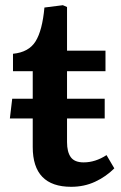

<svg xmlns="http://www.w3.org/2000/svg" viewBox="-20 -705 465 739"><path d="M254 14Q106 14 106 -139V-249H18L27 -325H106V-431H30V-498Q91 -504 117 -546Q143 -588 151 -676L222 -685L238 -678V-510H386V-431H238V-325H383V-249H238V-158Q238 -120 252.5 -100Q267 -80 302 -80Q347 -80 390 -108L420 -57Q388 -25 346 -5.5Q304 14 254 14Z"/></svg>

Font: Literata 12pt SemiBold
Style: Regular
Weight: 600
Designer: Latin by Veronika Burian and Jose Scaglione. Greek by Irene Vlachou. Cyrillic by Vera Evstafieva.
Foundry: TypeTogether
Version: Version 3.002